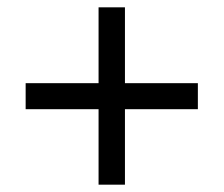

<svg xmlns="http://www.w3.org/2000/svg" viewBox="-20 -615 612 524"><path d="M321 -388H520V-317H321V-111H249V-317H50V-388H249V-595H321Z"/></svg>

Font: guzrati25
Style: Book
Weight: 400
Designer: Jelle Bosma - Monotype Design Team, Universal Thirst
Foundry: Monotype Imaging Inc.
Version: Version 2.106